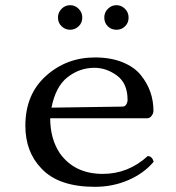

<svg xmlns="http://www.w3.org/2000/svg" viewBox="-20 -712 680 742"><path d="M218 -610.5Q204 -624 204 -644Q204 -664 218 -678Q232 -692 251 -692Q270 -692 284 -678Q298 -664 298 -644Q298 -624 284 -610.5Q270 -597 251 -597Q232 -597 218 -610.5ZM396.5 -610.5Q383 -624 383 -644Q383 -664 397 -678Q411 -692 430 -692Q449 -692 463 -678Q477 -664 477 -644Q477 -624 463.5 -610.5Q450 -597 430 -597Q410 -597 396.5 -610.5ZM179 -296 453 -300Q463 -300 468 -308.5Q473 -317 473 -326Q473 -390 432 -420Q391 -450 345 -450Q288 -450 241.5 -414Q195 -378 179 -296ZM551 -109Q568 -108 574 -87Q536 -42 476 -16Q416 10 347 10Q206 10 140 -61Q78 -125 78 -226Q78 -347 157.5 -418.5Q237 -490 347 -490Q408 -490 453.5 -471.5Q499 -453 524 -422Q549 -391 561 -356.5Q573 -322 573 -284Q573 -274 566 -264.5Q559 -255 549 -255H174Q174 -176 211 -120Q268 -40 377 -40Q476 -40 551 -109Z"/></svg>

Font: Libertinus Mono
Style: Regular
Weight: 400
Designer: Philipp H. Poll
Foundry: Khaled Hosny
Version: Version 6.7